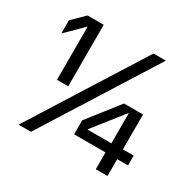

<svg xmlns="http://www.w3.org/2000/svg" viewBox="-152 -877 1071 1049"><g transform="rotate(30 383.5 -352.5)"><path d="M145 -317V-652H144L39 -548V-631L114 -705H216V-317ZM86 0 530 -705H608L164 0ZM573 0V-130L576 -148V-356H575L425 -166V-165H597L620 -168H715V-106H375V-194L527 -388H647V0Z"/></g></svg>

Font: TikTok Sans 24pt
Style: Regular
Weight: 400
Version: Version 4.000